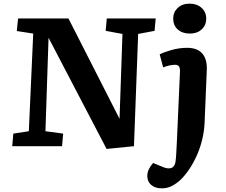

<svg xmlns="http://www.w3.org/2000/svg" viewBox="-20 -801 1236 1052"><path d="M635 -150 651 -615 559 -632 565 -700H833L827 -632L737 -615L714 0L564 15L246 -594L229 -82L326 -69L320 0H47L53 -69L138 -82L162 -617L72 -631L79 -700H355ZM929 -699Q929 -734 953.5 -757.5Q978 -781 1019 -781Q1059 -781 1084.5 -758Q1110 -735 1110 -699Q1110 -663 1085 -640Q1060 -617 1021 -617Q979 -617 954 -639.5Q929 -662 929 -699ZM1101 -128Q1097 -44 1065 35Q1033 114 982 171Q963 193 932.5 212Q902 231 868 231Q829 231 808 212Q787 193 787 164Q787 144 796 125.5Q805 107 819 92L872 114Q901 126 919.5 119Q938 112 942 83Q945 59 946 34.5Q947 10 949 -23L966 -405Q967 -429 960.5 -437.5Q954 -446 939 -446Q927 -446 911.5 -443Q896 -440 874 -432L855 -503Q875 -514 918 -526.5Q961 -539 1005 -539Q1062 -539 1089 -507Q1116 -475 1113 -416Z"/></svg>

Font: Literata 7pt
Style: Bold Italic
Weight: 700
Italic angle: -2°
Designer: Latin by Veronika Burian and Jose Scaglione. Greek by Irene Vlachou. Cyrillic by Vera Evstafieva
Foundry: TypeTogether
Version: Version 3.002